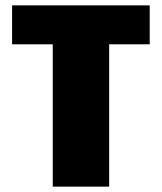

<svg xmlns="http://www.w3.org/2000/svg" viewBox="-20 -695 603 715"><path d="M176.5 0V-530H25V-675H537.5V-530H386.5V0Z"/></svg>

Font: Anybody Black
Style: Regular
Weight: 900
Designer: Tyler Finck
Foundry: Etcetera Type Company
Version: Version 1.010; ttfautohint (v1.8.3) -l 8 -r 50 -G 200 -x 14 